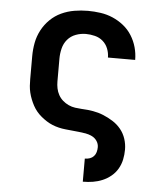

<svg xmlns="http://www.w3.org/2000/svg" viewBox="-53 -574 706 836"><g transform="rotate(5 300.0 -156.5)"><path d="M340 215V114H341Q352 114 362 110.5Q372 107 379 99.5Q386 92 389 81.5Q392 71 392 60Q392 45 383.5 32.5Q375 20 361.5 13.5Q348 7 333.5 4.5Q319 2 304 0.5Q289 -1 274.5 -2.5Q260 -4 245 -5.5Q230 -7 215.5 -10.5Q201 -14 187.5 -19.5Q174 -25 161.5 -33Q149 -41 137.5 -50.5Q126 -60 116.5 -71.5Q107 -83 100 -96Q93 -109 87.5 -123Q82 -137 78.5 -151.5Q75 -166 74 -180.5Q73 -195 73 -210V-310Q73 -340 78.5 -369Q84 -398 98 -424.5Q112 -451 133.5 -472Q155 -493 182 -505.5Q209 -518 238.5 -523Q268 -528 298 -528Q325 -528 353 -524Q381 -520 406.5 -509Q432 -498 454 -480.5Q476 -463 491 -439Q506 -415 513.5 -388Q521 -361 521 -333H402Q402 -353 394.5 -372Q387 -391 372 -404Q357 -417 337 -422Q317 -427 298 -427Q275 -427 253.5 -419Q232 -411 217.5 -394Q203 -377 197.5 -354.5Q192 -332 192 -310V-210Q192 -195 195 -180Q198 -165 205.5 -151.5Q213 -138 224.5 -128Q236 -118 250 -111.5Q264 -105 279 -103Q294 -101 309 -100H310Q334 -99 357.5 -95Q381 -91 403 -82Q425 -73 445.5 -60Q466 -47 481 -28.5Q496 -10 503.5 13Q511 36 511 60Q511 82 506.5 103.5Q502 125 491 144Q480 163 463 177Q446 191 426 199.5Q406 208 384.5 211.5Q363 215 341 215Z"/></g></svg>

Font: Iosevka Book
Style: Bold
Weight: 700
Designer: Belleve Invis
Foundry: Belleve Invis
Version: Version 28.0.7; ttfautohint (v1.8.3)